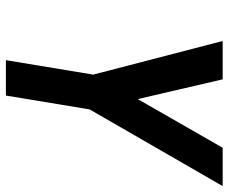

<svg xmlns="http://www.w3.org/2000/svg" viewBox="-82 -693 775 651"><g transform="rotate(90 305.5 -367.5)"><path d="M184 0 233 -296 119 -735H249L316 -447L481 -735H611L351 -284L304 0Z"/></g></svg>

Font: Iosevka Aile
Style: Bold Italic
Weight: 700
Italic angle: -9°
Designer: Belleve Invis
Foundry: Belleve Invis
Version: Version 28.0.1; ttfautohint (v1.8.4)